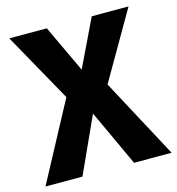

<svg xmlns="http://www.w3.org/2000/svg" viewBox="-106 -803 827 895"><g transform="rotate(-15 307.5 -355.5)"><path d="M19.5 -710.8H200.5L307.7 -482.6L417.4 -710.8H594.9L406.2 -384.6L612.3 0H431.3L305.6 -271.3L182.1 0H3.6L205.6 -377.4Z"/></g></svg>

Font: FiraCode Nerd Font Mono
Style: Bold
Weight: 700
Monospace: yes
Designer: Carrois Corporate, Edenspiekermann AG, Nikita Prokopov
Foundry: Carrois Corporate, Edenspiekermann AG, Nikita Prokopov
Version: Version 6.002;Nerd Fonts 3.3.0